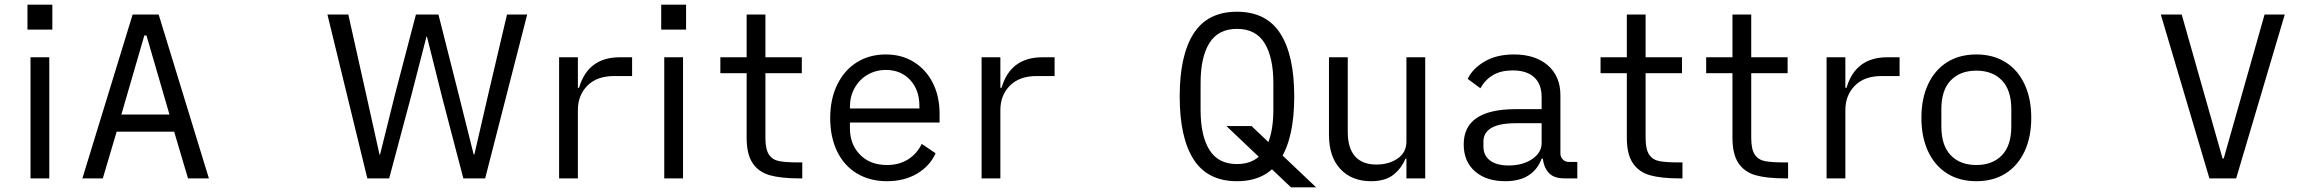

<svg xmlns="http://www.w3.org/2000/svg" viewBox="-20 -760 9790 818"><path d="M203 -740V-634H97V-740ZM110 -516H190V0H110Z M781 0 722 -199H477L418 0H331L545 -698H656L870 0ZM604 -609H595L497 -272H702Z M1375 -698H1464L1539 -362L1597 -101H1599L1664 -362L1752 -698H1848L1933 -362L1998 -102H2001L2061 -362L2140 -698H2226L2047 0H1954L1863 -348L1799 -604H1797L1731 -348L1638 0H1545Z M2362 -516H2442V-386H2447Q2485 -516 2621 -516H2673V-436H2596Q2523 -436 2482.5 -395Q2442 -354 2442 -291V0H2362Z M2903 -740V-634H2797V-740ZM2810 -516H2890V0H2810Z M3241 -172Q3241 -124 3256 -101.5Q3271 -79 3299.5 -73.5Q3328 -68 3385 -68H3398V0H3386Q3307 0 3259.5 -13.5Q3212 -27 3186.5 -65Q3161 -103 3161 -173V-448H3049V-516H3161V-698H3241V-516H3396V-448H3241Z M3517 -257Q3517 -338 3547 -399.5Q3577 -461 3630.5 -494.5Q3684 -528 3754 -528Q3822 -528 3874 -495.5Q3926 -463 3954.5 -406Q3983 -349 3983 -276V-238H3601V-214Q3601 -145 3644 -101Q3687 -57 3759 -57Q3810 -57 3848 -80.5Q3886 -104 3907 -147L3966 -107Q3942 -53 3887.5 -20.5Q3833 12 3759 12Q3686 12 3631 -21Q3576 -54 3546.5 -115Q3517 -176 3517 -257ZM3601 -305V-298H3897V-309Q3897 -377 3857.5 -419.5Q3818 -462 3754 -462Q3711 -462 3676 -441.5Q3641 -421 3621 -385Q3601 -349 3601 -305Z M4162 -516H4242V-386H4247Q4285 -516 4421 -516H4473V-436H4396Q4323 -436 4282.5 -395Q4242 -354 4242 -291V0H4162Z M5312 -223 5587 38H5480L5205 -223ZM5006 -349Q5006 -525 5065.5 -617.5Q5125 -710 5250 -710Q5375 -710 5434.5 -617.5Q5494 -525 5494 -349Q5494 -173 5434.5 -80.5Q5375 12 5250 12Q5125 12 5065.5 -80.5Q5006 -173 5006 -349ZM5405 -292V-406Q5405 -516 5367.5 -576.5Q5330 -637 5250 -637Q5170 -637 5132.5 -576.5Q5095 -516 5095 -406V-292Q5095 -182 5132.5 -121.5Q5170 -61 5250 -61Q5330 -61 5367.5 -121.5Q5405 -182 5405 -292Z M5972 -84H5968Q5949 -40 5914.5 -14Q5880 12 5821 12Q5739 12 5690.5 -40Q5642 -92 5642 -185V-516H5722V-199Q5722 -129 5753 -94Q5784 -59 5844 -59Q5897 -59 5934.5 -84.5Q5972 -110 5972 -158V-516H6052V0H5972Z M6645 0Q6601 0 6579.5 -22.5Q6558 -45 6553 -84H6548Q6531 -38 6492.5 -13Q6454 12 6393 12Q6312 12 6264 -30Q6216 -72 6216 -145Q6216 -295 6438 -295H6548V-346Q6548 -402 6516 -431Q6484 -460 6425 -460Q6375 -460 6341.5 -440.5Q6308 -421 6287 -384L6233 -424Q6254 -468 6305 -498Q6356 -528 6430 -528Q6521 -528 6574.5 -481.5Q6628 -435 6628 -354V-106Q6628 -91 6638.5 -80.5Q6649 -70 6664 -70H6700V0ZM6548 -150V-235H6438Q6368 -235 6334 -215Q6300 -195 6300 -157V-136Q6300 -97 6328.5 -76Q6357 -55 6407 -55Q6468 -55 6508 -82.5Q6548 -110 6548 -150Z M6991 -172Q6991 -124 7006 -101.5Q7021 -79 7049.5 -73.5Q7078 -68 7135 -68H7148V0H7136Q7057 0 7009.5 -13.5Q6962 -27 6936.5 -65Q6911 -103 6911 -173V-448H6799V-516H6911V-698H6991V-516H7146V-448H6991Z M7441 -172Q7441 -124 7456 -101.5Q7471 -79 7499.5 -73.5Q7528 -68 7585 -68H7598V0H7586Q7507 0 7459.5 -13.5Q7412 -27 7386.5 -65Q7361 -103 7361 -173V-448H7249V-516H7361V-698H7441V-516H7596V-448H7441Z M7762 -516H7842V-386H7847Q7885 -516 8021 -516H8073V-436H7996Q7923 -436 7882.5 -395Q7842 -354 7842 -291V0H7762Z M8166 -258Q8166 -340 8194.5 -401Q8223 -462 8275.5 -495Q8328 -528 8400 -528Q8472 -528 8524.5 -495Q8577 -462 8605.5 -401Q8634 -340 8634 -258Q8634 -176 8605.5 -115Q8577 -54 8524.5 -21Q8472 12 8400 12Q8328 12 8275.5 -21Q8223 -54 8194.5 -115Q8166 -176 8166 -258ZM8549 -221V-295Q8549 -376 8509 -417.5Q8469 -459 8400 -459Q8331 -459 8291 -417.5Q8251 -376 8251 -295V-221Q8251 -140 8291 -98.5Q8331 -57 8400 -57Q8469 -57 8509 -98.5Q8549 -140 8549 -221Z M9393 0 9186 -698H9275L9374 -349L9449 -85H9454L9529 -349L9628 -698H9714L9507 0Z"/></svg>

Font: iA Writer Quattro V
Style: Regular
Weight: 400
Designer: Mike Abbink, Paul van der Laan, Pieter van Rosmalen, Oliver Reichenstein
Foundry: Information Architects Inc.
Version: Version 2.000